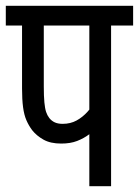

<svg xmlns="http://www.w3.org/2000/svg" viewBox="-20 -642 479 662"><path d="M363 -554V0H288V-228L319 -205Q305 -192 287 -178.5Q269 -165 246 -156Q223 -147 191 -147Q154 -147 130 -160.5Q106 -174 91 -193Q79 -209 71 -227.5Q63 -246 59.5 -272.5Q56 -299 56 -337V-554H0V-622H439V-554ZM288 -554H131V-344Q131 -310 133 -289Q135 -268 139 -256Q143 -244 150 -235Q158 -225 169 -220Q180 -215 196 -215Q223 -215 244 -226.5Q265 -238 282 -257Q299 -276 311 -298L288 -247Z"/></svg>

Font: Noto Sans ExtraCondensed
Style: Regular
Weight: 400
Width: 2
Designer: Monotype Design Team
Foundry: Monotype Imaging Inc.
Version: Version 2.013